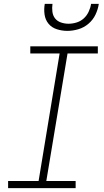

<svg xmlns="http://www.w3.org/2000/svg" viewBox="-20 -975 540 995"><path d="M22 0V-37H180L289 -698H137V-735H487V-698H330L220 -37H372V0ZM329 -815Q301 -815 274.5 -823.5Q248 -832 231.5 -852Q215 -872 211 -899.5Q207 -927 212 -955H252Q249 -935 251.5 -914.5Q254 -894 265.5 -879.5Q277 -865 296 -858.5Q315 -852 335 -852Q356 -852 377 -858.5Q398 -865 414 -879.5Q430 -894 439.5 -914.5Q449 -935 452 -955H492Q488 -927 475 -899.5Q462 -872 438.5 -852Q415 -832 386 -823.5Q357 -815 329 -815Z"/></svg>

Font: Iosevka SS04 Extralight
Style: Italic
Weight: 200
Italic angle: -9°
Monospace: yes
Designer: Belleve Invis
Foundry: Belleve Invis
Version: Version 19.0.0; ttfautohint (v1.8.4)